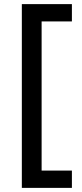

<svg xmlns="http://www.w3.org/2000/svg" viewBox="-20 -744 397 932"><path d="M329 -640H182V84H329V168H86V-724H329Z"/></svg>

Font: Kantumruy Pro Medium
Style: Regular
Weight: 500
Designer: Sovichet Tep
Foundry: Sovichet Tep
Version: Version 1.002